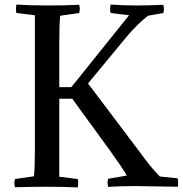

<svg xmlns="http://www.w3.org/2000/svg" viewBox="-20 -819 801 842"><path d="M366 -453 597 -147Q640 -86 681 -45L759 -37Q763 -20 760 0Q610 -3 574 -3Q500 -3 455 1Q449 -16 454 -35L536 -49Q527 -68 465 -155L297 -386H240V-44L321 -34Q325 -19 321 3Q258 0 184 0Q130 0 46 2Q40 -16 46 -34L129 -46Q133 -84 133 -163V-752L52 -762Q48 -777 52 -799Q107 -795 189 -795Q262 -795 327 -798Q333 -780 327 -762L244 -750Q240 -712 240 -633V-437H293L546 -752L465 -762Q461 -777 465 -799Q520 -795 580 -795Q632 -795 696 -798Q702 -780 696 -762L629 -750Q583 -714 538 -661Z"/></svg>

Font: Adamina
Style: Regular
Weight: 400
Designer: Cyreal (www.cyreal.org)
Foundry: Cyreal
Version: Version 1.011